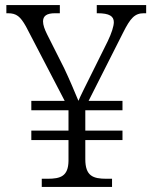

<svg xmlns="http://www.w3.org/2000/svg" viewBox="-20 -734 599 754"><path d="M144 0H420V-32H398C345 -32 315 -43 315 -109V-184H461V-221H315V-301H461V-338H328L463 -605C492 -663 509 -682 545 -682H554V-714H360V-682H363C410 -682 427 -670 427 -647C427 -631 418 -603 403 -572L335 -435C317 -399 295 -355 288 -338C274 -372 252 -424 232 -466L165 -599C155 -619 149 -636 149 -650C149 -671 163 -682 196 -682H215V-714H5V-682H11C45 -682 60 -669 82 -630L234 -338H103V-301H249V-221H103V-184H249V-102C248 -42 218 -32 167 -32H144Z"/></svg>

Font: Noto Serif Telugu Light
Style: Regular
Weight: 300
Designer: Jelle Bosma - Monotype Design Team
Foundry: Monotype Imaging Inc.
Version: Version 2.005